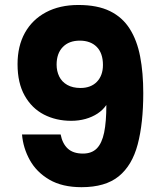

<svg xmlns="http://www.w3.org/2000/svg" viewBox="-20 -767 655 790"><path d="M70.6 -213.8H229.5Q236.8 -175.9 259 -155.5Q281.2 -135.1 321.3 -135.1Q357.3 -135.1 378.3 -156.2Q399.3 -177.4 408.5 -221.6Q417.6 -265.8 417.6 -335.1Q403.8 -314.7 381.7 -300Q359.6 -285.4 331.8 -277.6Q304 -269.9 273.1 -269.9Q210.7 -269.9 160.8 -295.6Q110.9 -321.4 81.6 -373.4Q52.2 -425.4 52.2 -502.9Q52.2 -577.5 82.5 -632Q112.9 -686.5 169.2 -716.5Q225.6 -746.5 302.6 -746.5Q381 -746.5 432.5 -721.2Q483.9 -695.9 513.9 -648.3Q544 -600.8 556.7 -534.1Q569.5 -467.5 569.5 -383.8Q569.5 -259.8 546.6 -173.1Q523.8 -86.5 468.6 -41.6Q413.5 3.2 315.4 3.2Q236.2 3.2 183.2 -27.7Q130.3 -58.6 102.7 -108.4Q75.1 -158.2 70.6 -213.8ZM311.6 -405Q332.6 -405 349.7 -411.5Q366.8 -418.1 378.8 -430.6Q390.8 -443 397.2 -460.4Q403.6 -477.7 403.6 -499.7Q403.6 -524.2 397 -543Q390.4 -561.8 377.7 -574.4Q365 -587.1 347.6 -593.4Q330.3 -599.8 308.3 -599.8Q263.8 -599.8 238.4 -573.5Q212.9 -547.2 212.9 -501.1Q212.9 -474.2 223.7 -452.2Q234.5 -430.2 256.8 -417.6Q279 -405 311.6 -405Z"/></svg>

Font: Poppins Variable
Style: Regular
Weight: 100
Designer: Jonny Pinhorn
Foundry: Indian Type Foundry
Version: Version 6.000